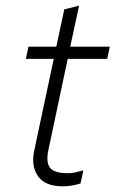

<svg xmlns="http://www.w3.org/2000/svg" viewBox="-20 -645 406 675"><path d="M200 10Q139 10 114 -25Q89 -60 100 -114L169 -438H71L80 -481H178L206 -612L258 -625L227 -481H366L357 -438H218L150 -117Q141 -74 156 -55Q171 -36 218 -36Q231 -36 243 -38.5Q255 -41 273 -46L263 0Q247 5 231.5 7.5Q216 10 200 10Z"/></svg>

Font: Red Hat Text
Style: Italic
Weight: 300
Italic angle: -12°
Designer: Pentagram, MCKL
Foundry: Pentagram, MCKL
Version: Version 1.023